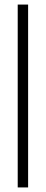

<svg xmlns="http://www.w3.org/2000/svg" viewBox="-20 -820 201 840"><path d="M57.5 0V-800H103V0Z"/></svg>

Font: Big Shoulders Stencil Display Light
Style: Regular
Weight: 300
Designer: Patric King
Foundry: XO Type Co
Version: Version 1.000